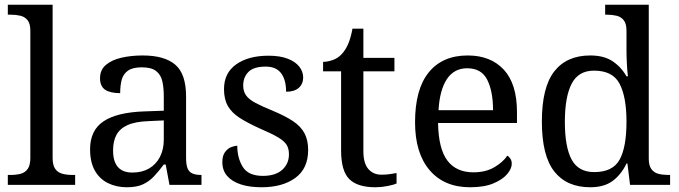

<svg xmlns="http://www.w3.org/2000/svg" viewBox="-20 -780 2865 810"><path d="M13 0V-42H26Q49 -42 67.5 -47Q86 -52 97 -67.5Q108 -83 108 -114V-650Q108 -680 96.5 -694.5Q85 -709 66.5 -713.5Q48 -718 26 -718H13V-760H202V-114Q202 -83 213 -67.5Q224 -52 243 -47Q262 -42 284 -42H297V0Z M515 10Q471 10 435.5 -7.5Q400 -25 380 -60.5Q360 -96 360 -150Q360 -230 416.5 -268Q473 -306 588 -310L671 -313V-373Q671 -409 665 -436.5Q659 -464 639 -480Q619 -496 578 -496Q540 -496 520 -482Q500 -468 493.5 -443.5Q487 -419 487 -387Q445 -387 423.5 -401.5Q402 -416 402 -450Q402 -485 426.5 -506Q451 -527 492 -536.5Q533 -546 582 -546Q674 -546 719.5 -507Q765 -468 765 -373V-114Q765 -86 771 -70.5Q777 -55 791 -48.5Q805 -42 827 -42H830V0H695L679 -86H671Q650 -58 630 -36.5Q610 -15 583.5 -2.5Q557 10 515 10ZM538 -52Q579 -52 608.5 -69Q638 -86 654.5 -117.5Q671 -149 671 -191V-272L607 -269Q550 -267 517.5 -252Q485 -237 471 -210.5Q457 -184 457 -145Q457 -114 466 -93.5Q475 -73 493 -62.5Q511 -52 538 -52Z M1083 10Q1033 10 996 -2Q959 -14 938.5 -37.5Q918 -61 918 -96Q918 -123 929 -138Q940 -153 954.5 -159Q969 -165 981 -165Q981 -113 1004.5 -75.5Q1028 -38 1089 -38Q1142 -38 1170.5 -63.5Q1199 -89 1199 -129Q1199 -154 1188.5 -170Q1178 -186 1151.5 -201.5Q1125 -217 1076 -238Q1025 -261 991.5 -282.5Q958 -304 941.5 -332.5Q925 -361 925 -404Q925 -472 976.5 -508.5Q1028 -545 1113 -545Q1161 -545 1193.5 -532.5Q1226 -520 1242.5 -499Q1259 -478 1259 -453Q1259 -426 1240.5 -409.5Q1222 -393 1187 -393Q1187 -443 1166 -471Q1145 -499 1101 -499Q1050 -499 1028 -476.5Q1006 -454 1006 -419Q1006 -394 1018.5 -377Q1031 -360 1058.5 -345.5Q1086 -331 1130 -313Q1183 -291 1216 -269Q1249 -247 1264.5 -218Q1280 -189 1280 -147Q1280 -69 1226 -29.5Q1172 10 1083 10Z M1564 10Q1488 10 1453.5 -24.5Q1419 -59 1419 -145V-479H1343V-519Q1361 -519 1383 -526.5Q1405 -534 1421 -551Q1438 -569 1449 -595Q1460 -621 1467 -659H1513V-536H1644V-479H1513V-142Q1513 -91 1534 -67Q1555 -43 1589 -43Q1607 -43 1622 -45Q1637 -47 1653 -50V-6Q1640 0 1614 5Q1588 10 1564 10Z M1963 10Q1854 10 1792.5 -62Q1731 -134 1731 -264Q1731 -404 1789 -475Q1847 -546 1953 -546Q2050 -546 2105.5 -486Q2161 -426 2161 -307V-261H1828Q1830 -152 1867.5 -102.5Q1905 -53 1977 -53Q2029 -53 2065.5 -74.5Q2102 -96 2120 -123Q2127 -120 2133 -111Q2139 -102 2139 -89Q2139 -69 2120 -46Q2101 -23 2062 -6.5Q2023 10 1963 10ZM2060 -315Q2060 -395 2035.5 -443.5Q2011 -492 1951 -492Q1896 -492 1865.5 -446.5Q1835 -401 1830 -315Z M2470 10Q2371 10 2318.5 -56.5Q2266 -123 2266 -267Q2266 -412 2318.5 -479Q2371 -546 2470 -546Q2528 -546 2564.5 -521.5Q2601 -497 2623 -458H2629Q2626 -483 2624.5 -513.5Q2623 -544 2623 -568V-650Q2623 -680 2611.5 -694.5Q2600 -709 2581.5 -713.5Q2563 -718 2541 -718H2533V-760H2717V-110Q2717 -81 2728.5 -66Q2740 -51 2758.5 -46.5Q2777 -42 2799 -42H2807V0H2638L2627 -90H2623Q2601 -44 2565 -17Q2529 10 2470 10ZM2487 -54Q2565 -54 2594 -106.5Q2623 -159 2623 -267Q2623 -371 2594 -426.5Q2565 -482 2486 -482Q2420 -482 2391.5 -426.5Q2363 -371 2363 -266Q2363 -160 2391.5 -107Q2420 -54 2487 -54Z"/></svg>

Font: Noto Serif Gujarati
Style: Regular
Weight: 400
Designer: Universal Thirst, Indian Type Foundry and the Monotype Design Team
Foundry: Monotype Imaging Inc.
Version: Version 2.102